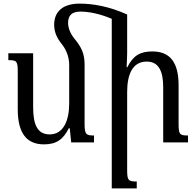

<svg xmlns="http://www.w3.org/2000/svg" viewBox="-20 -786 1084 1060"><path d="M279 -649C279 -610 294 -576 320 -544C343 -516 362 -475 362 -428V-214C362 -122 331 -44 254 -44C186 -44 163 -99 163 -195V-492H26V-454C73 -454 78 -448 78 -389V-183C78 -48 129 11 223 11C291 11 329 -16 360 -78H365L373 0H499V-38C455 -38 447 -44 447 -103V-431C447 -488 430 -526 392 -571C367 -602 356 -632 356 -660C356 -700 376 -722 424 -722C470 -722 532 -710 597 -682V254H735V216C688 216 682 210 682 152V-278C682 -376 712 -446 790 -446C858 -446 881 -390 881 -304V0H1018V-38C971 -38 966 -44 966 -104V-315C966 -443 918 -502 821 -502C756 -502 716 -481 683 -415H679C680 -441 682 -466 682 -493V-706C584 -750 495 -766 420 -766C330 -766 279 -725 279 -649Z"/></svg>

Font: Noto Serif Armenian SemiCondensed
Style: Regular
Weight: 400
Width: 4
Designer: Monotype Design Team
Foundry: Monotype Imaging Inc.
Version: Version 2.008